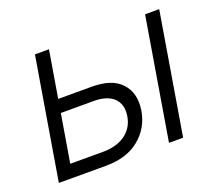

<svg xmlns="http://www.w3.org/2000/svg" viewBox="-97 -679 922 812"><g transform="rotate(-20 364.0 -272.5)"><path d="M130 -545.5H193.2L158 -334.9H306.8Q354 -334.9 386.9 -324Q419.7 -313.2 441.4 -289.8Q483.7 -244.3 471.6 -167.6Q458.8 -92.7 401.3 -46.2Q344.5 0 251.1 0H39.1ZM261 -59.7Q287.3 -59.7 311.8 -65.9Q336.3 -72.1 356.2 -85Q376.1 -98 389.6 -118.3Q403.1 -138.5 407.7 -166.5Q411.9 -192.8 406.1 -213.1Q400.2 -233.3 385.7 -247.2Q371.1 -261 348.5 -268.1Q326 -275.2 297.2 -275.2H148.1L112.2 -59.7ZM534.8 0 625.7 -545.5H689.3L598.4 0Z"/></g></svg>

Font: Inter P Light
Style: Italic
Weight: 300
Italic angle: 9.39999°
Designer: Rasmus Andersson
Foundry: rsms
Version: Version 3.018;git-588b23468